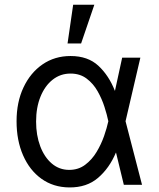

<svg xmlns="http://www.w3.org/2000/svg" viewBox="-20 -793 681 824"><path d="M277 11.4Q208.8 10.7 158 -25.7Q107.2 -62.1 79.2 -126.1Q51.1 -190 51.1 -272.7Q51.1 -354.8 80.8 -417.8Q110.4 -480.8 162.6 -516.7Q214.8 -552.6 282.7 -552.6Q357.2 -552.6 402.2 -510.8Q447.1 -469.1 473 -403.4H473.4L504.3 -545.5H582.4L518.8 -272.7L589.5 0H511.4L478 -137.8H477.3Q449.6 -71.7 400.9 -29.8Q352.3 12.1 277 11.4ZM445 -272.7 444.6 -274.1Q439.3 -300.1 428.3 -334.5Q417.3 -369 398.8 -401.6Q380.3 -434.3 351.7 -455.8Q323.2 -477.3 282.7 -477.3Q239.3 -477.3 206 -451Q172.6 -424.7 153.8 -378.2Q134.9 -331.7 134.9 -271.3Q134.9 -212.4 152.7 -165.3Q170.5 -118.3 202.4 -91.1Q234.4 -63.9 277 -63.9Q316.4 -63.9 345.5 -85.8Q374.6 -107.6 394.5 -140.8Q414.4 -174 426.7 -209.3Q438.9 -244.7 444.6 -271.3ZM269.9 -606.5 294 -772.7H384.9L328.1 -606.5Z"/></svg>

Font: Inter UI
Style: Regular
Weight: 400
Designer: Rasmus Andersson
Foundry: rsms
Version: 3.2;8d6f07862